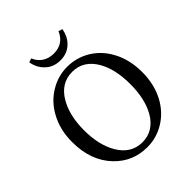

<svg xmlns="http://www.w3.org/2000/svg" viewBox="-261 -1120 1294 1294"><g transform="rotate(-45 386.5 -472.5)"><path d="M388 16Q250 16 156 -82Q53 -189 53 -367Q53 -483 102 -573Q147 -657 225 -704Q301 -750 388 -750Q475 -750 550 -706Q628 -659 672 -576Q721 -486 721 -367Q721 -251 673 -161Q628 -77 551 -30Q475 16 388 16ZM388 -31Q495 -31 555 -134Q607 -226 607 -367Q607 -508 555 -599Q495 -702 388 -702Q280 -702 220 -599Q166 -507 166 -366.5Q166 -226 220 -134Q280 -31 388 -31ZM388 -812Q319 -812 276 -857Q238 -895 229 -952L257 -961Q273 -922 305 -900Q340 -876 388 -876Q480 -876 517 -961L545 -952Q536 -896 499 -857Q455 -812 388 -812Z"/></g></svg>

Font: GenRyuMin TW M
Style: Regular
Weight: 500
Version: Version 1.501;PS 1;hotconv 16.6.51;makeotf.lib2.5.65220